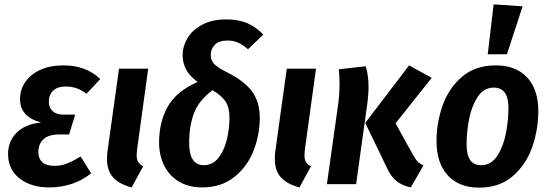

<svg xmlns="http://www.w3.org/2000/svg" viewBox="-20 -845 2520 881"><path d="M17 -138Q17 -196 55.5 -235.5Q94 -275 169 -283Q72 -308 72 -390Q72 -433 95.5 -468Q119 -503 164 -524Q209 -545 271 -545Q376 -545 440 -482L377 -415Q354 -432 331.5 -440Q309 -448 281 -448Q244 -448 224 -429Q204 -410 204 -379Q204 -351 221.5 -335Q239 -319 273 -319H325L297 -228H253Q202 -228 179 -206Q156 -184 156 -147Q156 -117 174.5 -100.5Q193 -84 230 -84Q260 -84 287 -94.5Q314 -105 350 -127L398 -50Q361 -19 311.5 -2Q262 15 206 15Q122 15 69.5 -26.5Q17 -68 17 -138Z M609 -159Q607 -139 607 -133Q607 -114 613.5 -102.5Q620 -91 637 -82L584 15Q527 0 499 -31Q471 -62 471 -115Q471 -137 473 -149L526 -530H660Z M1188 -686 1118 -619Q1094 -640 1072 -649.5Q1050 -659 1024 -659Q985 -659 966 -640Q947 -621 947 -593Q947 -568 962.5 -551.5Q978 -535 1024 -512Q1100 -474 1136 -426Q1172 -378 1172 -304Q1172 -228 1144 -155Q1116 -82 1056 -33.5Q996 15 907 15Q846 15 801.5 -11.5Q757 -38 733.5 -85Q710 -132 710 -191Q710 -285 749.5 -355.5Q789 -426 887 -469Q850 -496 834 -526Q818 -556 818 -592Q818 -632 840 -669.5Q862 -707 907.5 -731.5Q953 -756 1018 -756Q1075 -756 1116 -738Q1157 -720 1188 -686ZM848 -189Q848 -87 915 -87Q956 -87 982.5 -121Q1009 -155 1021 -205Q1033 -255 1033 -305Q1033 -351 1015.5 -378.5Q998 -406 955 -431Q892 -384 870 -325.5Q848 -267 848 -189Z M1379 -159Q1377 -139 1377 -133Q1377 -114 1383.5 -102.5Q1390 -91 1407 -82L1354 15Q1297 0 1269 -31Q1241 -62 1241 -115Q1241 -137 1243 -149L1296 -530H1430Z M1753 -80 1656 -281 1857 -545 1961 -488 1795 -279 1876 -133Q1887 -113 1897 -103Q1907 -93 1923 -86L1865 15Q1823 6 1797 -16Q1771 -38 1753 -80ZM1533 -376Q1538 -416 1538 -460Q1538 -502 1534 -527L1658 -541Q1671 -500 1671 -447Q1671 -408 1664 -359L1614 0H1480Z M1983 -198Q1983 -283 2011.5 -362.5Q2040 -442 2101 -493.5Q2162 -545 2255 -545Q2347 -545 2398.5 -490Q2450 -435 2450 -335Q2450 -250 2422 -170Q2394 -90 2333 -37Q2272 16 2179 16Q2086 16 2034.5 -40.5Q1983 -97 1983 -198ZM2313 -350Q2313 -443 2246 -443Q2200 -443 2172 -400.5Q2144 -358 2132.5 -299Q2121 -240 2121 -184Q2121 -134 2137.5 -110.5Q2154 -87 2188 -87Q2234 -87 2262 -130.5Q2290 -174 2301.5 -234Q2313 -294 2313 -350ZM2378 -816 2306 -596H2218L2245 -825Z"/></svg>

Font: Fira Sans Condensed SemiBold
Style: Italic
Weight: 600
Width: 3
Italic angle: -8°
Designer: bBox Type GmbH & Carrois Corporate GbR & Edenspiekermann AG
Foundry: bBox Type GmbH & Carrois Corporate GbR & Edenspiekermann AG
Version: Version 4.301